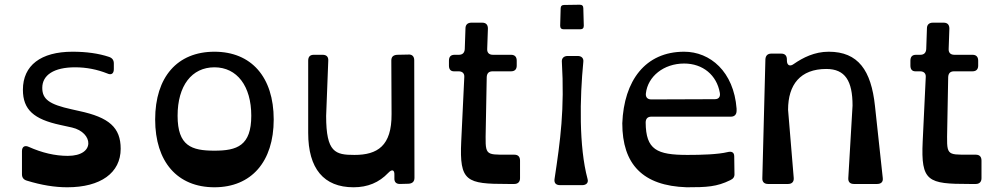

<svg xmlns="http://www.w3.org/2000/svg" viewBox="-20 -779 4249 813"><path d="M265 14C406 14 491 -47 491 -149C491 -239 442 -282 315 -309L284 -316C188 -337 159 -359 159 -407C159 -461 208 -494 298 -494C346 -494 391 -485 434 -468C451 -460 462 -467 462 -486V-510C462 -524 456 -533 442 -538C397 -553 345 -560 287 -560C153 -560 77 -502 77 -399C77 -314 124 -274 235 -250L285 -239C375 -218 385 -119 267 -119C213 -119 158 -132 102 -157C85 -165 73 -158 73 -139V-41C73 -27 80 -18 94 -14C156 5 212 14 265 14Z M888 14C1044 14 1139 -94 1139 -273C1139 -453 1044 -560 888 -560C731 -560 637 -453 637 -273C637 -94 731 14 888 14ZM888 -141C791 -141 732 -161 732 -289C732 -416 792 -494 888 -494C984 -494 1044 -414 1044 -289C1044 -162 984 -141 888 -141Z M1477 14C1537 14 1585 -6 1624 -47C1640 -64 1651 -60 1650 -38V-25C1649 -9 1657 0 1673 0L1710 -1C1726 -2 1735 -10 1735 -26L1734 -524C1734 -540 1725 -549 1710 -548L1662 -547C1646 -546 1637 -539 1637 -523L1638 -296C1639 -161 1578 -123 1481 -123C1400 -123 1361 -133 1361 -288L1370 -522C1371 -539 1362 -547 1346 -547H1309C1293 -547 1285 -539 1285 -522V-216C1285 -65 1351 14 1477 14Z M2130 0H2158C2173 0 2182 -9 2182 -24V-99C2182 -115 2174 -124 2158 -124H2130C2030 -124 2035 -120 2037 -239L2041 -453C2042 -469 2050 -477 2066 -477H2144C2160 -477 2168 -486 2168 -501V-522C2168 -538 2160 -547 2144 -547H2067C2051 -547 2042 -556 2043 -572L2046 -658C2046 -674 2038 -683 2022 -683H1976C1960 -683 1951 -674 1951 -659L1948 -571C1947 -555 1938 -547 1923 -547H1905C1889 -547 1881 -539 1881 -522V-501C1881 -486 1888 -477 1902 -477H1922C1938 -477 1947 -468 1946 -453L1933 -180C1925 -10 1955 0 2130 0Z M2367 -655H2437C2447 -655 2452 -660 2452 -670L2450 -744C2450 -754 2445 -759 2435 -759L2369 -758C2359 -758 2354 -753 2354 -743L2352 -670C2352 -660 2357 -655 2367 -655ZM2352 5H2445C2461 5 2473 -4 2468 -21C2431 -158 2435 -364 2450 -517C2452 -533 2442 -542 2426 -542H2384C2368 -542 2359 -533 2359 -520C2371 -316 2353 -186 2328 -20C2326 -3 2335 5 2352 5Z M2888 14C2973 14 3015 12 3072 -16C3085 -22 3091 -30 3090 -44L3089 -117C3089 -135 3077 -139 3061 -135C3020 -125 2950 -123 2891 -123C2761 -123 2715 -145 2714 -260C2714 -276 2722 -285 2738 -285H3075C3090 -285 3099 -294 3099 -310V-319C3087 -476 2987 -560 2877 -560C2712 -560 2622 -437 2615 -257C2615 -84 2701 8 2888 14ZM2738 -358C2721 -358 2713 -368 2715 -384C2723 -455 2790 -510 2877 -510C2956 -510 3015 -461 3028 -386C3031 -370 3024 -359 3007 -359Z M3232 0H3317C3333 0 3342 -9 3341 -25L3317 -314C3317 -421 3369 -487 3479 -487C3559 -487 3590 -436 3590 -332L3572 -25C3571 -9 3579 0 3596 0H3694C3711 0 3720 -9 3718 -25L3685 -330C3669 -481 3614 -560 3489 -560C3429 -560 3380 -535 3341 -508C3325 -496 3312 -502 3312 -523V-527C3312 -543 3304 -552 3288 -552H3246C3230 -552 3222 -543 3221 -528L3208 -25C3207 -9 3216 0 3232 0Z M4084 0H4112C4127 0 4136 -9 4136 -24V-99C4136 -115 4128 -124 4112 -124H4084C3984 -124 3989 -120 3991 -239L3995 -453C3996 -469 4004 -477 4020 -477H4098C4114 -477 4122 -486 4122 -501V-522C4122 -538 4114 -547 4098 -547H4021C4005 -547 3996 -556 3997 -572L4000 -658C4000 -674 3992 -683 3976 -683H3930C3914 -683 3905 -674 3905 -659L3902 -571C3901 -555 3892 -547 3877 -547H3859C3843 -547 3835 -539 3835 -522V-501C3835 -486 3842 -477 3856 -477H3876C3892 -477 3901 -468 3900 -453L3887 -180C3879 -10 3909 0 4084 0Z"/></svg>

Font: OpenDyslexic3
Style: Regular
Weight: 400
Designer: Abelardo Gonzalez
Version: Version 3.001;PS 003.001;hotconv 1.0.88;makeotf.lib2.5.64775